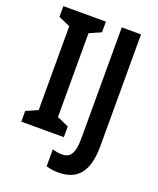

<svg xmlns="http://www.w3.org/2000/svg" viewBox="-165 -812 917 1115"><g transform="rotate(20 293.5 -255.0)"><path d="M293 0V-66L221 -98V-616L293 -648V-714H30V-648L102 -616V-98L30 -66V0ZM332 204C443 204 510 144 510 -24V-714H391V-29C391 74 362 98 317 98C294 98 275 94 257 88V193C278 200 303 204 332 204Z"/></g></svg>

Font: Noto Sans Tamil Condensed SemiBold
Style: Regular
Weight: 600
Width: 3
Designer: Jelle Bosma - Monotype Design Team
Foundry: Monotype Imaging Inc.
Version: Version 2.004